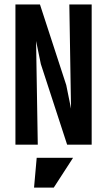

<svg xmlns="http://www.w3.org/2000/svg" viewBox="-20 -645 478 856"><path d="M158.2 -625 138.7 -593.8 148.4 0H48.8V-625ZM388.7 -625V0H279.3L298.8 -30.3L289.1 -625ZM112.3 -600.6 158.2 -625 275.4 -265.6 324.2 -24.4 279.3 0 162.1 -359.4ZM143.6 58.6H305.7L219.7 191.4H131.8Z"/></svg>

Font: Sudo Var
Style: Regular
Weight: 400
Monospace: yes
Designer: Jens Kutilek
Foundry: Jens Kutilek
Version: Version 0.065;FEAKit 1.0